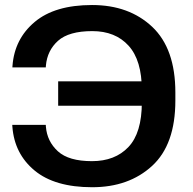

<svg xmlns="http://www.w3.org/2000/svg" viewBox="-20 -746 786 780"><path d="M624 -415.5H216.3V-316.4H624ZM556.2 -329.6Q556.2 -206.1 501.7 -148.7Q447.3 -91.3 353.5 -91.3Q259.3 -91.3 215.3 -131.3Q171.4 -171.4 166.5 -231L166 -238.8H29.8L30.3 -231Q38.6 -121.1 120.6 -53.2Q202.6 14.6 354.5 14.6Q503.4 14.6 597.9 -72Q692.4 -158.7 692.4 -337.4V-370.1Q692.4 -548.3 598.4 -637Q504.4 -725.6 354 -725.6Q202.6 -725.6 120.8 -656.7Q39.1 -587.9 30.8 -479.5L30.3 -472.2H166L166.5 -479.5Q171.9 -541 215.8 -580.3Q259.8 -619.6 355 -619.6Q448.7 -619.6 502.4 -560.3Q556.2 -501 556.2 -380.4Z"/></svg>

Font: Roboto Flex
Style: wght 600 wdth 140 opsz 13.0 GRAD 0.00 slnt 0.00 XTRA 468 XOPQ 96 YOPQ 79 YTLC 514 YTUC 712 YTAS 750 YTDE -203.00 YTFI 738
Weight: 600
Width: 8
Designer: Berlow after Robertson
Foundry: Google
Version: Version 3.100